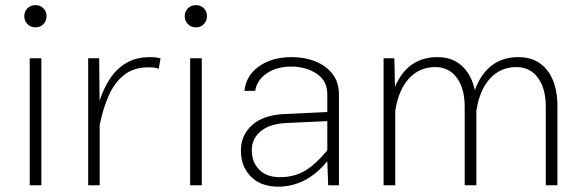

<svg xmlns="http://www.w3.org/2000/svg" viewBox="-20 -715 2235 741"><path d="M73.7 -652.8Q73.7 -670.4 85.9 -682.9Q98.1 -695.3 116.7 -695.3Q135.7 -695.3 147.7 -682.9Q159.7 -670.4 159.7 -652.8Q159.7 -634.8 147.7 -622.1Q135.7 -609.4 116.7 -609.4Q98.1 -609.4 85.9 -622.1Q73.7 -634.8 73.7 -652.8ZM94.7 -490.2H139.6V0H94.7Z M320.3 -490.2H362.8L364.3 -326.2Q379.9 -374 405 -412.1Q430.2 -450.2 468 -472.4Q505.9 -494.6 559.6 -494.6Q582 -494.6 599.6 -489.7L592.8 -449.7Q580.1 -455.1 553.2 -455.1Q495.1 -455.1 458 -425Q420.9 -395 399.2 -345.2Q377.4 -295.4 365.2 -234.9L364.7 -235.4V0H320.3Z M692.9 -652.8Q692.9 -670.4 705.1 -682.9Q717.3 -695.3 735.8 -695.3Q754.9 -695.3 766.8 -682.9Q778.8 -670.4 778.8 -652.8Q778.8 -634.8 766.8 -622.1Q754.9 -609.4 735.8 -609.4Q717.3 -609.4 705.1 -622.1Q692.9 -634.8 692.9 -652.8ZM713.9 -490.2H758.8V0H713.9Z M1288.1 -351.1V0H1246.6L1243.2 -92.8Q1201.7 -42.5 1154.3 -18.6Q1106.9 5.4 1053.2 5.4Q987.3 5.4 948.5 -33.2Q909.7 -71.8 909.7 -133.8Q909.7 -193.4 952.9 -232.2Q996.1 -271 1077.1 -274.9L1243.2 -282.7V-351.1Q1243.2 -403.3 1201.9 -430.7Q1160.6 -458 1104 -458Q1047.9 -458 1009.8 -432.1Q971.7 -406.2 964.8 -364.3H923.3Q929.7 -423.8 980 -459.2Q1030.3 -494.6 1105.5 -494.6Q1155.8 -494.6 1197.3 -478Q1238.8 -461.4 1263.4 -429.4Q1288.1 -397.5 1288.1 -351.1ZM951.7 -135.7Q951.7 -89.4 980.5 -60.3Q1009.3 -31.2 1059.6 -31.2Q1114.3 -31.2 1155.3 -54.9Q1196.3 -78.6 1243.2 -134.8V-247.6L1083 -240.2Q1019.5 -236.8 985.6 -208Q951.7 -179.2 951.7 -135.7Z M1460.4 -490.2H1502L1504.4 -379.9Q1553.2 -494.6 1668.5 -494.6Q1725.6 -494.6 1762.7 -460.7Q1799.8 -426.8 1812.5 -367.2Q1859.9 -494.6 1981.4 -494.6Q2052.2 -494.6 2091.8 -443.8Q2131.3 -393.1 2131.3 -306.6V0H2086.4V-303.7Q2086.4 -373 2056.2 -414.6Q2025.9 -456.1 1973.1 -456.1Q1911.6 -456.1 1871.3 -412.1Q1831.1 -368.2 1818.4 -287.6V0H1773.4V-303.7Q1773.4 -373 1743.2 -414.6Q1712.9 -456.1 1660.2 -456.1Q1598.6 -456.1 1558.3 -412.1Q1518.1 -368.2 1505.4 -287.6V0H1460.4Z"/></svg>

Font: Estedad-FD ExtraLight
Style: Regular
Weight: 200
Designer: Amin Abedi
Version: Version 7.3